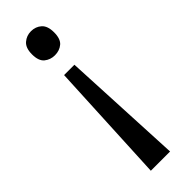

<svg xmlns="http://www.w3.org/2000/svg" viewBox="-246 -563 762 762"><g transform="rotate(-45 134.5 -182.0)"><path d="M196 -478Q196 -441 178 -426Q160 -411 134 -411Q109 -411 90.5 -426Q72 -441 72 -478Q72 -514 90.5 -530Q109 -546 134 -546Q160 -546 178 -530Q196 -514 196 -478ZM104 -330H162L187 182H79Z"/></g></svg>

Font: Noto Sans Siddham
Style: Regular
Weight: 400
Designer: Monotype Design Team
Foundry: Monotype Imaging Inc.
Version: Version 2.004; ttfautohint (v1.8.4.7-5d5b)